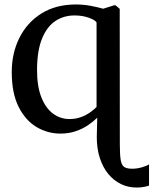

<svg xmlns="http://www.w3.org/2000/svg" viewBox="-20 -586 686 858"><path d="M589 252Q552.5 252 520.5 236.5Q488.5 221 464.2 191.8Q440 162.5 426.2 120.5Q412.5 78.5 412.5 26L414.5 -60Q397.5 -43 373.2 -26.5Q349 -10 318 0.5Q287 11 250 11Q193 11 143.5 -18.2Q94 -47.5 63.2 -108.5Q32.5 -169.5 32.5 -264Q32.5 -348.5 66.8 -417Q101 -485.5 165.2 -525.8Q229.5 -566 319 -566Q353 -566 385 -560Q417 -554 441 -547L490.5 -562.5H496L515 -546.5L515.5 60.5Q515.5 106.5 519.5 129.5Q523.5 152.5 535.2 160.2Q547 168 570.5 168Q592 168 613.8 161.8Q635.5 155.5 646 148.5V243.5Q639 246 630.8 247.8Q622.5 249.5 612.5 250.8Q602.5 252 589 252ZM290.5 -54Q319 -54 342.8 -63Q366.5 -72 384 -84.8Q401.5 -97.5 411.5 -108V-485.5Q405.5 -496.5 376.8 -506.8Q348 -517 313 -517Q265.5 -517 228 -492.5Q190.5 -468 168.5 -415.2Q146.5 -362.5 145.5 -278.5Q145 -201.5 164.5 -152Q184 -102.5 217 -78.2Q250 -54 290.5 -54Z"/></svg>

Font: Merriweather 28pt
Style: Regular
Weight: 400
Version: Version 2.100